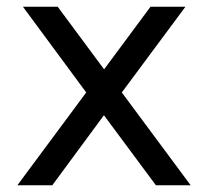

<svg xmlns="http://www.w3.org/2000/svg" viewBox="-20 -549 616 569"><path d="M442 0 288 -207.5 135 0H31.5L235.5 -275L48 -529H151L288.5 -343.5L426 -529H529.5L341 -275L545 0Z"/></svg>

Font: 1883 Sans
Style: Regular
Weight: 400
Designer: 1883 Sans project is a fork of Public Sans.
Version: Version 1.009